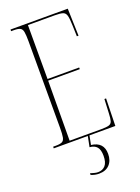

<svg xmlns="http://www.w3.org/2000/svg" viewBox="-172 -788 793 1084"><g transform="rotate(-20 224.5 -246.0)"><path d="M36 0V-10H53Q78 -10 90 -16Q102 -22 105.5 -40.5Q109 -59 109 -98V-616Q109 -655 105.5 -673.5Q102 -692 90 -698Q78 -704 53 -704H36V-714H380L385 -550H375L373 -615Q372 -656 367 -675Q362 -694 346.5 -699Q331 -704 297 -704H137V-380H327V-370H137L135 -10H324Q357 -10 371.5 -14.5Q386 -19 390.5 -34Q395 -49 396 -79L400 -164H410L406 0ZM228 222Q204 222 180 212V202Q193 206 204.5 209Q216 212 226 212Q253 212 269.5 193.5Q286 175 286 135Q286 99 271.5 82Q257 65 228 63L241 -2H251L240 54Q314 63 314 134Q314 174 291.5 198Q269 222 228 222Z"/></g></svg>

Font: Noto Serif Display ExtraCondensed Thin
Style: Regular
Weight: 100
Width: 2
Designer: Monotype Design Team
Foundry: Monotype Imaging Inc.
Version: Version 2.009